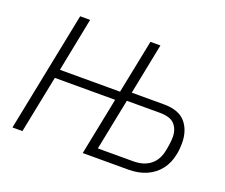

<svg xmlns="http://www.w3.org/2000/svg" viewBox="-115 -874 1232 1050"><g transform="rotate(20 501.0 -349.0)"><path d="M45 0 185 -698H243L181 -385H531L594 -698H652L593 -402H779Q867 -402 906.5 -356Q946 -310 946 -235Q946 -219 944.5 -202.5Q943 -186 940 -172Q930 -118 900.5 -79.5Q871 -41 825 -20.5Q779 0 720 0H454L521 -334H170L103 0ZM523 -52H728Q790 -52 828 -82Q866 -112 877 -169Q882 -194 884.5 -215Q887 -236 887 -249Q887 -294 862 -322.5Q837 -351 775 -351H583Z"/></g></svg>

Font: IBM Plex Sans Light
Style: Italic
Weight: 300
Italic angle: -11.31°
Designer: Mike Abbink, Paul van der Laan, Pieter van Rosmalen
Foundry: Bold Monday
Version: Version 3.201